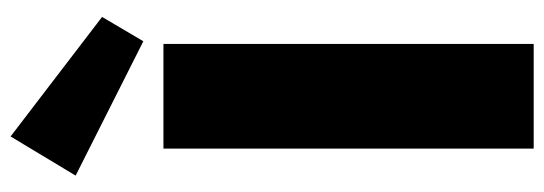

<svg xmlns="http://www.w3.org/2000/svg" viewBox="-353 -676 1029 363"><g transform="rotate(-90 161.5 -494.5)"><path d="M260 -700V0H62V-700ZM311 -816 265 -738 11 -866 85 -989Z"/></g></svg>

Font: Pathway Extreme 8pt Thin 12pt ExtraBold
Style: Regular
Weight: 800
Version: Version 1.001;gftools[0.9.26]